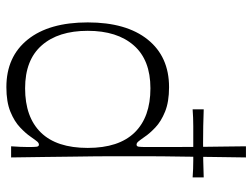

<svg xmlns="http://www.w3.org/2000/svg" viewBox="-115 -665 795 605"><g transform="rotate(90 282.5 -362.5)"><path d="M254.7 14.9Q158.6 14.9 104.6 -52.4Q50.6 -119.7 50.6 -241.4Q50.6 -363.1 104.6 -430.4Q158.6 -497.7 254.7 -497.7Q301 -497.7 331.9 -485.1Q362.7 -472.6 381.6 -454.6Q400.6 -436.6 410.7 -421.4Q422 -405.3 426.4 -400.3Q430.9 -395.3 435.9 -395.3Q441.3 -395.3 442.3 -402.3Q443.3 -409.3 443.3 -428.3Q443.3 -459.1 443.3 -502.9Q443.3 -546.6 442.8 -593.6Q442.3 -640.6 441.7 -679.8Q441.1 -719 441 -740H476.1Q475.1 -680 474.6 -633.9Q474.1 -587.9 473.6 -550.9Q473.1 -513.9 472.7 -483.7Q472.3 -453.6 472.3 -426.6Q472.3 -399.6 472.3 -372.6Q472.3 -345.6 472.3 -318.1Q472.3 -290.7 472.7 -259.7Q473.1 -228.7 473.6 -191.3Q474.1 -153.9 474.6 -106.9Q475.1 -60 476.1 0H441Q442.1 -14.6 442.7 -29.1Q443.3 -43.6 443.3 -54.6Q443.3 -73.6 442.3 -80.6Q441.3 -87.6 435.9 -87.6Q430.9 -87.6 426.4 -82.6Q422 -77.6 410.7 -61.4Q400.6 -46.4 381.6 -28.4Q362.7 -10.3 331.9 2.3Q301 14.9 254.7 14.9ZM258.3 -44.1Q349 -44.1 397.6 -93.8Q446.1 -143.4 446.1 -241.4Q446.1 -339.4 397.6 -389.2Q349 -439 258.3 -439Q169 -439 123.1 -386.6Q77.1 -334.3 77.1 -241.4Q77.1 -148.6 123.1 -96.4Q169 -44.1 258.3 -44.1ZM324.6 -572V-606.9Q351.5 -605.9 377.8 -605.4Q404.1 -604.9 430.8 -604.9Q458.6 -604.9 485.3 -605.4Q512.1 -605.9 538.9 -606.9V-572Q512.1 -574 485.3 -574Q458.6 -574 430.8 -574Q404.1 -574 377.7 -574Q351.3 -574 324.6 -572Z"/></g></svg>

Font: Ojuju ExtraLight
Style: Regular
Weight: 200
Designer: Chisaokwu Joboson, Mirko Velimirovic
Foundry: Udi Foundry
Version: Version 1.000